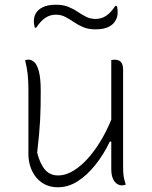

<svg xmlns="http://www.w3.org/2000/svg" viewBox="-20 -780 640 811"><path d="M101 -528Q114 -528 125.5 -517Q137 -506 144.5 -477.5Q152 -449 152 -396Q152 -361 151.5 -331.5Q151 -302 149.5 -273.5Q148 -245 145 -212Q142 -179 137 -135Q149 -88 170 -63.5Q191 -39 225 -39Q259 -39 293 -60.5Q327 -82 358 -118.5Q389 -155 415 -201.5Q441 -248 459 -298V-182H444Q417 -126 382 -82.5Q347 -39 307.5 -14Q268 11 225 11Q195 11 172 0Q149 -11 133 -30.5Q117 -50 108.5 -75.5Q100 -101 100 -129Q100 -175 100 -220.5Q100 -266 100 -311.5Q100 -357 100 -402Q100 -437 97 -465.5Q94 -494 86 -526Q90 -527 93.5 -527.5Q97 -528 101 -528ZM464 -528Q474 -528 482 -524.5Q490 -521 495 -511.5Q500 -502 500 -485Q500 -418 500 -351Q500 -284 500 -217.5Q500 -151 500 -84Q500 -60 501 -47Q502 -34 504.5 -24Q507 -14 511 0Q509 1 506 1.5Q503 2 500.5 2.5Q498 3 495 3Q484 3 473.5 -4Q463 -11 456.5 -26.5Q450 -42 450 -67Q450 -145 450 -221Q450 -297 450 -373Q450 -449 450 -526Q452 -527 454 -527Q456 -527 458.5 -527.5Q461 -528 464 -528ZM384 -700Q408 -700 428 -713Q448 -726 467 -755H473Q475 -751 475.5 -747Q476 -743 476.5 -739Q477 -735 477 -730Q477 -721 475.5 -713Q474 -705 470 -697Q461 -678 440 -667Q419 -656 383 -656Q353 -656 331 -665.5Q309 -675 291.5 -687Q274 -699 256 -708.5Q238 -718 216 -718Q192 -718 172 -705Q152 -692 133 -663H127Q126 -668 125 -672Q124 -676 123.5 -680Q123 -684 123 -688Q123 -697 124.5 -705.5Q126 -714 130 -721Q138 -738 159.5 -749Q181 -760 217 -760Q247 -760 269 -751Q291 -742 308.5 -730Q326 -718 344 -709Q362 -700 384 -700Z"/></svg>

Font: Recursive Casual Light
Style: Regular
Weight: 300
Version: Version 1.047